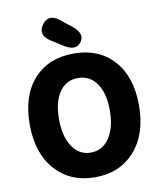

<svg xmlns="http://www.w3.org/2000/svg" viewBox="-105 -1083 996 1180"><g transform="rotate(-10 393.0 -492.5)"><path d="M146 -659Q238 -758 393 -758Q548 -758 640 -658Q734 -555 734 -375Q734 -195 640.5 -90.5Q547 14 393 14Q239 14 145.5 -90.5Q52 -195 52 -375.5Q52 -556 146 -659ZM277.5 -204Q320 -140 393 -140Q466 -140 509 -204Q552 -268 552 -375.5Q552 -483 509.5 -544Q467 -605 393 -605Q319 -605 277 -544.5Q235 -484 235 -376Q235 -268 277.5 -204ZM447 -819Q412 -771 342 -815L269 -861Q197 -907 240 -967Q283 -1027 349 -973L417 -919Q481 -867 447 -819Z"/></g></svg>

Font: Resource Han Rounded KR Heavy
Style: Regular
Weight: 900
Designer: Cyano Hao (round all glyphs); Ryoko NISHIZUKA 西塚涼子 (kana, bopomofo & ideographs); Paul D. Hunt (Latin, Greek & Cyrillic)
Foundry: Cyano Hao
Version: 0.990